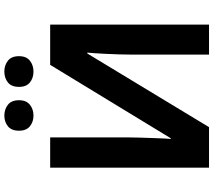

<svg xmlns="http://www.w3.org/2000/svg" viewBox="-68 -892 960 863"><g transform="rotate(-90 411.5 -460.0)"><path d="M90 -714H226V-369Q226 -344 225 -313Q224 -282 223 -252.5Q222 -223 221 -201.5Q220 -180 219 -172H222L552 -714H733V0H598V-343Q598 -370 599 -402.5Q600 -435 601.5 -465Q603 -495 604.5 -517.5Q606 -540 607 -547H603L272 0H90ZM256 -854Q256 -888 276 -904Q296 -920 324 -920Q352 -920 372.5 -904Q393 -888 393 -854Q393 -821 372.5 -805Q352 -789 324 -789Q296 -789 276 -805Q256 -821 256 -854ZM453 -854Q453 -888 473 -904Q493 -920 522 -920Q550 -920 570.5 -904Q591 -888 591 -854Q591 -821 570.5 -805Q550 -789 522 -789Q493 -789 473 -805Q453 -821 453 -854Z"/></g></svg>

Font: Noto Sans
Style: Bold
Weight: 700
Designer: Monotype Design Team
Foundry: Monotype Imaging Inc.
Version: Version 2.000;GOOG;noto-source:20170915:90ef993387c0; ttfaut